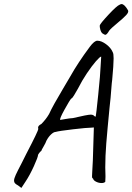

<svg xmlns="http://www.w3.org/2000/svg" viewBox="-20 -878 650 943"><path d="M69 33Q58 27 53.5 22Q49 17 49 9Q49 -1 57.5 -19.5Q66 -38 87 -78Q93 -91 110 -124Q168 -235 168 -245Q167 -247 167 -251Q167 -261 183 -269Q206 -292 221 -318Q231 -340 248 -370.5Q265 -401 290 -443Q302 -464 326 -504Q363 -570 421 -648Q444 -679 459 -678Q478 -678 501.5 -660.5Q525 -643 534 -621Q538 -614 538 -591Q538 -560 531 -486Q529 -473 527 -445Q524 -400 518 -349Q507 -237 502 -174Q497 -111 497 -56Q497 -28 498 -15V-8L497 15Q491 21 479 21Q465 21 452 14.5Q439 8 437 -1Q436 -2 434 -3Q432 -4 432 -12L433 -34L436 -90L441 -252L428 -251Q408 -251 339 -243Q270 -235 253 -230Q244 -230 231 -218Q218 -206 208 -187Q205 -177 194 -158.5Q183 -140 183 -137Q177 -133 172.5 -126.5Q168 -120 167 -118Q167 -107 146.5 -62Q126 -17 106 13L85 45ZM338 -298Q410 -315 426 -315Q433 -315 439 -312Q442 -308 445.5 -306.5Q449 -305 450 -305Q452 -311 462.5 -413.5Q473 -516 474 -550L477 -600Q471 -600 451 -577Q431 -554 406.5 -517.5Q382 -481 363 -443Q353 -425 343.5 -409.5Q334 -394 330 -394Q323 -387 297 -340Q271 -293 276 -289Q282 -290 302 -293.5Q322 -297 338 -298ZM470 -753Q472 -762 513 -806Q554 -850 568 -855Q573 -858 577 -858Q591 -858 609 -827Q613 -818 599.5 -803.5Q586 -789 558 -766Q524 -738 516 -727Q511 -718 506 -712.5Q501 -707 497 -707Q494 -707 483 -714Q476 -720 472.5 -733.5Q469 -747 470 -753Z"/></svg>

Font: Caveat
Style: Regular
Weight: 400
Designer: Pablo Impallari
Foundry: Pablo Impallari
Version: Version 1.500; ttfautohint (v1.6)